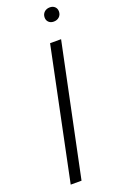

<svg xmlns="http://www.w3.org/2000/svg" viewBox="-172 -952 630 1000"><g transform="rotate(-20 143.0 -452.5)"><path d="M186 -729H247L95 0H35ZM205 -864Q205 -882 217 -893.5Q229 -905 248 -905Q265 -905 275.5 -895Q286 -885 286 -869Q286 -851 274 -839.5Q262 -828 243 -828Q226 -828 215.5 -838Q205 -848 205 -864Z"/></g></svg>

Font: Mona Sans Light
Style: Italic
Weight: 300
Italic angle: -11.7°
Designer: Deni Anggara
Foundry: GitHub
Version: Version 2.000